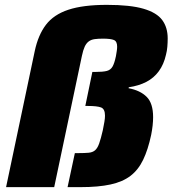

<svg xmlns="http://www.w3.org/2000/svg" viewBox="-20 -770 710 790"><path d="M5 0 123 -560Q137 -626 169 -668Q201 -710 261.5 -730Q322 -750 420 -750Q516 -750 570.5 -734Q625 -718 647.5 -687.5Q670 -657 670 -612Q670 -595 668.5 -577.5Q667 -560 663 -545Q654 -505 633.5 -477Q613 -449 582 -433Q551 -417 510 -411L509 -407Q557 -398 583.5 -371.5Q610 -345 610 -288Q610 -272 608 -253.5Q606 -235 602 -215Q589 -154 569 -112.5Q549 -71 517 -46.5Q485 -22 435 -11Q385 0 311 0H258L288 -140H303Q328 -140 344.5 -141.5Q361 -143 371 -151.5Q381 -160 388 -179.5Q395 -199 403 -234Q407 -254 409.5 -268.5Q412 -283 412 -294Q412 -322 395.5 -328Q379 -334 343 -334H331L360 -474H372Q403 -474 419 -478Q435 -482 443 -496Q451 -510 457 -539Q459 -551 460.5 -560.5Q462 -570 462 -578Q462 -600 448.5 -605.5Q435 -611 404 -611Q384 -611 369.5 -609Q355 -607 345 -599.5Q335 -592 328.5 -578Q322 -564 317 -540L203 0Z"/></svg>

Font: Saira SemiExpanded ExtraBold
Style: Italic
Weight: 800
Width: 6
Italic angle: -12°
Designer: Hector Gatti with collaboration of the Omnibus-Type team
Foundry: Omnibus-Type
Version: Version 1.101